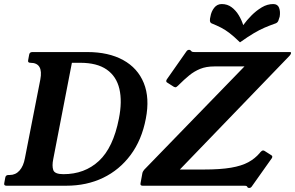

<svg xmlns="http://www.w3.org/2000/svg" viewBox="-34 -917 1457 948"><path d="M397 -660Q502 -660 574 -620.5Q646 -581 676 -507Q706 -433 686 -331Q666 -226 611 -152Q556 -78 475 -39Q394 0 293 0H-2Q-16 0 -13 -13L-8 -40Q-6 -53 8 -53H14Q43 -53 62.5 -75Q82 -97 89 -136L165 -524Q181 -607 116 -607Q102 -607 105 -620L110 -647Q112 -660 126 -660ZM229 -132Q222 -98 229 -77.5Q236 -57 279 -57Q384 -57 454.5 -122.5Q525 -188 553 -331Q570 -416 555.5 -478Q541 -540 493 -573.5Q445 -607 362 -607H321ZM1305 -151Q1312 -147 1310 -141Q1310 -137 1306 -133L1209 4Q1204 11 1197 11Q1192 11 1189 9L1186 4Q1184 1 1179.5 0.5Q1175 0 1170 0H670Q657 0 660 -13L669 -62Q670 -67 672.5 -71Q675 -75 678 -79L1173 -589H1024Q984 -589 954.5 -577Q925 -565 900 -544.5Q875 -524 849 -498L845 -494Q837 -486 832 -486Q830 -486 825 -488L792 -509Q786 -512 787 -519Q788 -523 791 -527L887 -664Q892 -671 900 -671Q903 -671 905 -670Q907 -669 911 -664Q914 -661 918.5 -660.5Q923 -660 927 -660H1398Q1403 -660 1403 -656L1402 -651Q1401 -649 1399 -646Q1397 -643 1395 -641L854 -80H972Q1054 -80 1106.5 -89Q1159 -98 1192 -116Q1225 -134 1248 -161L1252 -166Q1259 -174 1265 -174Q1267 -174 1268.5 -173.5Q1270 -173 1272 -172ZM1167 -793Q1185 -818 1208.5 -841.5Q1232 -865 1259 -881Q1286 -897 1315 -897Q1337 -897 1344 -878.5Q1351 -860 1347 -835Q1344 -824 1340.5 -815Q1337 -806 1328 -802Q1297 -791 1272.5 -780.5Q1248 -770 1220 -753.5Q1192 -737 1151 -708Q1121 -737 1099.5 -753.5Q1078 -770 1057.5 -780.5Q1037 -791 1010 -802Q1003 -806 1002.5 -815Q1002 -824 1005 -835Q1009 -860 1023.5 -878.5Q1038 -897 1061 -897Q1089 -897 1110 -881Q1131 -865 1145 -841.5Q1159 -818 1167 -793Z"/></svg>

Font: Young Serif Light
Style: Italic
Weight: 300
Italic angle: -10.979°
Designer: Bastien Sozeau
Foundry: NBR — Bastien Sozeau
Version: Version 5.001